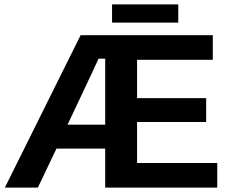

<svg xmlns="http://www.w3.org/2000/svg" viewBox="-20 -847 1040 867"><path d="M961 0H455V-176H235L151 0H2L344 -688H941V-577H599V-404H911V-296H599V-111H961ZM455 -284V-582H425Q413 -554 285 -284ZM486 -745V-827H785V-745Z"/></svg>

Font: Libra Sans
Style: Bold
Weight: 700
Foundry: Context Ltd
Version: Version 1.000